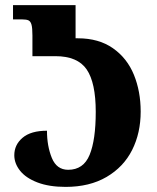

<svg xmlns="http://www.w3.org/2000/svg" viewBox="-20 -734 614 752"><path d="M36 -126Q36 -167 68.5 -194.5Q101 -222 164 -222Q164 -162 183 -115.5Q202 -69 247 -69Q307 -69 331 -127.5Q355 -186 355 -296Q355 -410 319.5 -462Q284 -514 197 -514H107V-595Q107 -624 103.5 -637Q100 -650 92 -654Q84 -658 67 -658H31V-714H276V-584H285Q367 -584 422.5 -545Q478 -506 504.5 -441Q531 -376 531 -297Q531 -213 497.5 -146.5Q464 -80 397.5 -41Q331 -2 237 -2Q172 -2 126.5 -19.5Q81 -37 58.5 -65.5Q36 -94 36 -126Z"/></svg>

Font: Noto Serif Georgian Black Cond
Style: Regular
Weight: 900
Width: 3
Designer: Monotype Design team
Foundry: Monotype Imaging Inc.
Version: Version 1.000